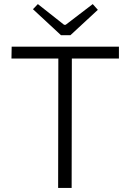

<svg xmlns="http://www.w3.org/2000/svg" viewBox="-20 -918 608 938"><path d="M141 -873 165 -898 293 -797H301L433 -898L458 -870L324 -746H278ZM331 -632 330 0H264L265 -632H36L37 -690H561V-632Z"/></svg>

Font: Taylor Sans Light
Style: Regular
Weight: 300
Italic angle: -8°
Designer: Natanael Gama
Version: Version 1.001 September 8, 2015